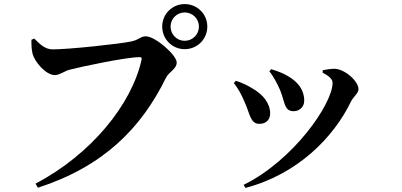

<svg xmlns="http://www.w3.org/2000/svg" viewBox="-20 -867 1970 941"><path d="M885 -626C947 -626 996 -675 996 -737C996 -798 947 -847 885 -847C824 -847 775 -798 775 -737C775 -675 824 -626 885 -626ZM885 -806C924 -806 955 -775 955 -737C955 -698 924 -667 885 -667C847 -667 816 -698 816 -737C816 -775 847 -806 885 -806ZM148 -678 134 -672C134 -645 134 -627 140 -602C150 -565 204 -499 249 -499C272 -499 297 -519 320 -525C377 -540 598 -587 665 -587C672 -587 676 -584 674 -575C626 -356 427 -110 154 33L166 53C490 -52 673 -241 793 -485C809 -517 846 -528 846 -561C846 -597 741 -689 695 -689C667 -689 665 -673 624 -664C570 -652 318 -625 238 -625C201 -625 176 -650 148 -678Z M1353 -425C1377 -366 1372 -322 1419 -322C1445 -322 1471 -340 1471 -374C1471 -427 1440 -465 1393 -493C1365 -510 1340 -518 1309 -528L1300 -517C1317 -499 1341 -453 1353 -425ZM1700 -369C1711 -392 1737 -410 1737 -430C1737 -469 1670 -529 1619 -530C1601 -530 1577 -526 1562 -523L1561 -511C1590 -496 1610 -480 1610 -461C1610 -358 1418 -81 1174 39L1183 54C1438 -13 1615 -193 1700 -369ZM1180 -364C1205 -309 1207 -260 1251 -260C1286 -260 1304 -282 1304 -311C1304 -360 1270 -405 1213 -436C1196 -447 1166 -462 1136 -471L1126 -460C1145 -436 1163 -406 1180 -364Z"/></svg>

Font: Noto Serif CJK JP
Style: Bold
Weight: 700
Designer: Ryoko NISHIZUKA 西塚涼子 (kana & ideographs); Frank Grießhammer (Latin, Greek & Cyrillic); Wenlong ZHANG 张文龙 (bopomofo); San
Foundry: Adobe Systems Incorporated
Version: Version 1.000;PS 1;hotconv 16.6.53;makeotf.lib2.5.65590